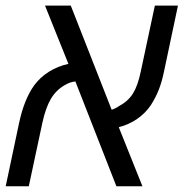

<svg xmlns="http://www.w3.org/2000/svg" viewBox="-38 -650 641 670"><path d="M81.5 -352.5Q102.1 -380.4 132.8 -399.7Q163.6 -418.9 200.7 -427.2L119.1 -630.4H209L351.6 -267.1Q364.7 -271 377.4 -279.8Q408.7 -296.4 425.8 -323.5Q442.9 -350.6 453.1 -399.9L502.4 -630.4H583L534.2 -399.9Q526.9 -364.3 516.1 -336.9Q505.4 -309.6 487.8 -282.2Q469.2 -254.9 440.7 -235.1Q412.1 -215.3 376.5 -206.1L459 0H368.2L225.1 -365.7Q207 -364.3 188 -353Q157.7 -335.9 139.4 -304.7Q121.1 -273.4 109.9 -221.7L62.5 0H-18.1L28.8 -221.7Q46.4 -303.7 81.5 -352.5Z"/></svg>

Font: Viking Open Sans
Style: Italic
Weight: 400
Italic angle: -12°
Foundry: Ascender Corporation
Version: Version 2.000